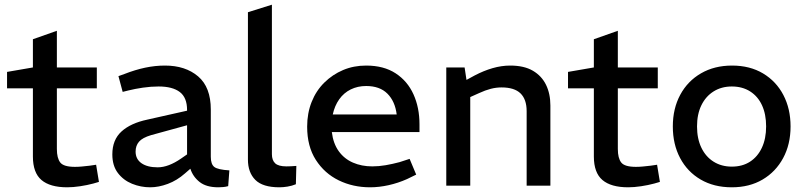

<svg xmlns="http://www.w3.org/2000/svg" viewBox="-20 -790 3432 817"><path d="M266 7Q193 7 156.5 -24Q120 -55 120 -124V-414H10V-484L120 -503V-623L222 -659V-503H392V-414H222V-156Q222 -117 236.5 -98.5Q251 -80 299 -80Q313 -80 329 -81.5Q345 -83 362 -85L389 -89L401 -16L377 -9Q351 -2 321 2.5Q291 7 266 7Z M619 7Q579 7 542 -8Q505 -23 481.5 -54Q458 -85 458 -133Q458 -195 497 -230.5Q536 -266 607 -281L776 -319V-322Q776 -375 745 -398.5Q714 -422 655 -422Q622 -422 588 -417Q554 -412 526 -405L502 -399L484 -466L509 -475Q555 -493 597.5 -502Q640 -511 682 -511Q769 -511 823 -465Q877 -419 877 -324V-123Q877 -91 892 -79.5Q907 -68 956 -65L951 2Q941 5 929.5 6Q918 7 909 7Q858 7 829.5 -15.5Q801 -38 790 -72L767 -52Q733 -22 694 -7.5Q655 7 619 7ZM651 -78Q674 -78 699 -87.5Q724 -97 750 -115L776 -133V-257L623 -215Q586 -204 571.5 -187Q557 -170 557 -145Q557 -113 582 -95.5Q607 -78 651 -78Z M1169 7Q1098 7 1066.5 -24.5Q1035 -56 1035 -111V-738L1137 -770V-134Q1137 -108 1151 -95Q1165 -82 1199 -82Q1208 -82 1218.5 -82.5Q1229 -83 1241 -84L1239 -6Q1222 1 1203.5 4Q1185 7 1169 7Z M1555 7Q1482 7 1421.5 -22.5Q1361 -52 1324 -109.5Q1287 -167 1287 -251Q1287 -308 1306 -356Q1325 -404 1360 -438.5Q1395 -473 1440 -492Q1485 -511 1538 -511Q1613 -511 1663.5 -478Q1714 -445 1739.5 -388.5Q1765 -332 1765 -261V-228H1392Q1398 -179 1421.5 -146.5Q1445 -114 1482 -98Q1519 -82 1564 -82Q1592 -82 1621 -87Q1650 -92 1680 -100L1723 -114L1751 -47L1712 -28Q1674 -11 1633.5 -2Q1593 7 1555 7ZM1396 -303H1668Q1661 -359 1628.5 -391.5Q1596 -424 1538 -424Q1502 -424 1472.5 -409.5Q1443 -395 1423.5 -367.5Q1404 -340 1396 -303Z M1879 0V-503H1957L1965 -450L2000 -469Q2038 -489 2076 -500Q2114 -511 2151 -511Q2210 -511 2247.5 -489Q2285 -467 2303.5 -429Q2322 -391 2322 -341V0H2221V-317Q2221 -367 2195 -392.5Q2169 -418 2114 -418Q2091 -418 2068 -412Q2045 -406 2019 -394L1981 -377V0Z M2653 7Q2580 7 2543.5 -24Q2507 -55 2507 -124V-414H2397V-484L2507 -503V-623L2609 -659V-503H2779V-414H2609V-156Q2609 -117 2623.5 -98.5Q2638 -80 2686 -80Q2700 -80 2716 -81.5Q2732 -83 2749 -85L2776 -89L2788 -16L2764 -9Q2738 -2 2708 2.5Q2678 7 2653 7Z M3094 7Q3018 7 2961.5 -26Q2905 -59 2874 -117.5Q2843 -176 2843 -252Q2843 -328 2874.5 -386.5Q2906 -445 2963 -478Q3020 -511 3095 -511Q3171 -511 3227 -477.5Q3283 -444 3313.5 -385.5Q3344 -327 3344 -252Q3344 -176 3312.5 -117.5Q3281 -59 3225 -26Q3169 7 3094 7ZM3094 -81Q3139 -81 3171.5 -102Q3204 -123 3222 -161.5Q3240 -200 3240 -252Q3240 -304 3222.5 -342Q3205 -380 3172 -401Q3139 -422 3094 -422Q3050 -422 3016.5 -401Q2983 -380 2964.5 -342Q2946 -304 2946 -252Q2946 -200 2964.5 -161.5Q2983 -123 3016.5 -102Q3050 -81 3094 -81Z"/></svg>

Font: REM
Style: Regular
Weight: 400
Designer: Octavio Pardo
Foundry: Ashler Design
Version: Version 1.005;gftools[0.9.28]